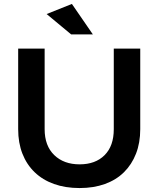

<svg xmlns="http://www.w3.org/2000/svg" viewBox="-20 -946 802 972"><path d="M450 -772H340L216 -875L344 -926ZM206 -292Q206 -208 254.5 -161Q303 -114 383 -114Q463 -114 509.5 -160.5Q556 -207 556 -292V-700H690V-292Q690 -223 668.5 -168Q647 -113 607.5 -74Q568 -35 511 -14.5Q454 6 383 6Q311 6 253.5 -14.5Q196 -35 155.5 -74Q115 -113 93.5 -168Q72 -223 72 -292V-700H206Z"/></svg>

Font: QuotatisMedium
Style: Regular
Weight: 500
Designer: Julieta Ulanovsky
Foundry: Quotatis-Medium
Version: Version 4.000;PS 004.000;hotconv 1.0.88;makeotf.lib2.5.64775